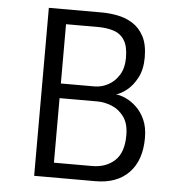

<svg xmlns="http://www.w3.org/2000/svg" viewBox="-51 -749 752 797"><g transform="rotate(5 325.0 -350.0)"><path d="M120.5 0V-700H342Q373.5 -700 407.2 -693.5Q441 -687 470 -669Q499 -651 517 -617.2Q535 -583.5 535 -529Q535 -479 516.5 -444.2Q498 -409.5 473.2 -390.2Q448.5 -371 429.5 -366.5Q447.5 -365 470.2 -354.8Q493 -344.5 514.8 -324.2Q536.5 -304 550.8 -272.5Q565 -241 565 -196.5Q565 -103 515 -51.5Q465 0 376 0ZM197.5 -391.5H337.5Q367.5 -391.5 395 -406.5Q422.5 -421.5 440 -450.2Q457.5 -479 457.5 -520.5Q457.5 -568.5 441.5 -594Q425.5 -619.5 397 -629Q368.5 -638.5 331.5 -638.5H197.5ZM197.5 -61.5H356.5Q414 -61.5 450.5 -95Q487 -128.5 487 -200.5Q487 -250 466 -278.2Q445 -306.5 414.8 -318.5Q384.5 -330.5 356 -330.5H197.5Z"/></g></svg>

Font: Trispace Light
Style: Regular
Weight: 300
Designer: Tyler Finck
Foundry: Etcetera Type Company
Version: Version 1.210; ttfautohint (v1.8.3)